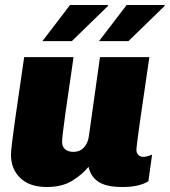

<svg xmlns="http://www.w3.org/2000/svg" viewBox="-20 -740 681 770"><path d="M229 -171Q229 -152 241 -141.5Q253 -131 275 -131Q300 -131 316 -148Q332 -165 336 -191L381 -511H579Q527 -161 527 -140Q527 -126 535 -118.5Q543 -111 554 -111Q569 -111 590 -120L575 -13Q538 10 471 10Q407 10 375.5 -10.5Q344 -31 335 -71Q312 -42 271 -16Q230 10 168 10Q99 10 61.5 -26Q24 -62 24 -119Q24 -144 40.5 -260Q57 -376 77 -511H275Q257 -391 243 -290.5Q229 -190 229 -171ZM412 -720 414 -717 268 -575H150L261 -720ZM639 -720 641 -717 495 -575H377L488 -720Z"/></svg>

Font: Chivo Black Italic
Style: Regular
Weight: 900
Italic angle: -8.05°
Designer: Hector Gatti
Foundry: Omnibus-Type
Version: Version 1.007